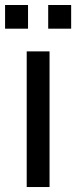

<svg xmlns="http://www.w3.org/2000/svg" viewBox="-39 -752 306 772"><path d="M160.2 0H68.4V-545.4H160.2ZM247.1 -636.7H154.8V-731.9H247.1ZM73.7 -636.7H-18.6V-731.9H73.7Z"/></svg>

Font: IranNastaliq
Style: Regular
Weight: 400
Designer: Hossein Zahedi
Version: Version 1.5